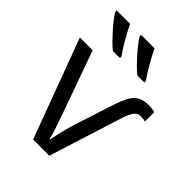

<svg xmlns="http://www.w3.org/2000/svg" viewBox="-220 -872 978 978"><g transform="rotate(45 268.5 -383.0)"><path d="M496 -541Q508 -541 518 -539Q528 -537 537 -535V-467Q524 -472 503 -472Q480 -472 466 -452Q452 -432 439 -390L316 0H199L0 -536H92L219 -181Q234 -139 244 -107.5Q254 -76 256 -62H260Q264 -83 272 -118.5Q280 -154 291 -189L361 -407Q378 -459 394.5 -488Q411 -517 434.5 -529Q458 -541 496 -541ZM308 -766Q324 -732 348.5 -689Q373 -646 394 -618V-606H344Q327 -619 307 -639.5Q287 -660 268 -681.5Q249 -703 233.5 -723Q218 -743 211 -756V-766ZM35 -756V-766H132Q148 -732 172.5 -689Q197 -646 218 -618V-606H168Q151 -619 131 -639.5Q111 -660 92 -681.5Q73 -703 57.5 -723Q42 -743 35 -756Z"/></g></svg>

Font: BC Sans
Style: Regular
Weight: 400
Designer: Monotype Design Team
Province of B.C.
Foundry: Monotype Imaging Inc.
Version: Version 2.000;GOOG;noto-source:20170915:90ef993387c0